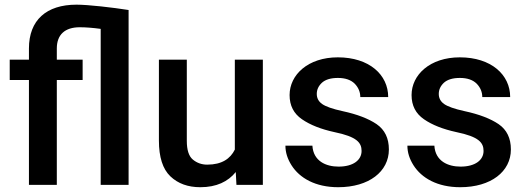

<svg xmlns="http://www.w3.org/2000/svg" viewBox="-20 -780 2218 810"><path d="M219.7 -442.4H328.6V-528.3H219.7V-575.7C219.7 -633.8 253.9 -665 316.4 -665C342.3 -665 372.1 -662.6 404.8 -658.2V0H522.5V-737.8C454.1 -748.5 352.5 -760.3 302.7 -760.3C175.3 -760.3 102.1 -694.8 102.1 -575.7V-528.3H21V-442.4H102.1V0H219.7Z M1088.9 0V-528.3H970.7V-148.9C951.7 -110.4 916 -85.4 854 -85.4C830.6 -85.4 810.5 -92.8 793.5 -106.9C776.4 -121.1 768.1 -147.5 768.1 -186V-528.3H650.4V-187C650.4 -117.2 666.5 -66.9 698.7 -36.1C731 -5.4 772.9 9.8 825.2 9.8C893.1 9.8 941.9 -13.7 974.6 -54.2L977.5 0Z M1505.4 -143.1C1505.4 -105.5 1471.2 -77.1 1408.2 -77.1C1355.5 -77.1 1301.8 -100.1 1297.9 -165.5H1184.1C1184.1 -136.7 1192.9 -109.4 1210 -82.5C1244.1 -28.8 1310.5 9.8 1406.7 9.8C1536.6 9.8 1620.6 -56.2 1620.6 -149.4C1620.6 -196.8 1603.5 -232.4 1568.8 -256.3C1534.2 -279.8 1486.3 -297.9 1425.8 -311C1382.8 -320.3 1354 -330.6 1338.9 -341.3C1323.7 -352.1 1316.4 -366.2 1316.4 -383.8C1316.4 -401.9 1323.7 -417.5 1338.4 -431.2C1353 -444.3 1375.5 -451.2 1405.3 -451.2C1437 -451.2 1460.4 -442.9 1476.6 -426.8C1492.2 -410.6 1500 -391.6 1500 -370.6H1617.7C1617.7 -464.8 1537.6 -538.1 1405.3 -538.1C1279.3 -538.1 1201.7 -464.4 1201.7 -378.9C1201.7 -334.5 1219.2 -300.8 1253.9 -276.9C1288.6 -252.9 1334.5 -234.9 1390.6 -222.7C1486.3 -203.1 1505.4 -177.7 1505.4 -143.1Z M2020 -143.1C2020 -105.5 1985.8 -77.1 1922.9 -77.1C1870.1 -77.1 1816.4 -100.1 1812.5 -165.5H1698.7C1698.7 -136.7 1707.5 -109.4 1724.6 -82.5C1758.8 -28.8 1825.2 9.8 1921.4 9.8C2051.3 9.8 2135.3 -56.2 2135.3 -149.4C2135.3 -196.8 2118.2 -232.4 2083.5 -256.3C2048.8 -279.8 2001 -297.9 1940.4 -311C1897.5 -320.3 1868.7 -330.6 1853.5 -341.3C1838.4 -352.1 1831.1 -366.2 1831.1 -383.8C1831.1 -401.9 1838.4 -417.5 1853 -431.2C1867.7 -444.3 1890.1 -451.2 1919.9 -451.2C1951.7 -451.2 1975.1 -442.9 1991.2 -426.8C2006.8 -410.6 2014.6 -391.6 2014.6 -370.6H2132.3C2132.3 -464.8 2052.2 -538.1 1919.9 -538.1C1793.9 -538.1 1716.3 -464.4 1716.3 -378.9C1716.3 -334.5 1733.9 -300.8 1768.6 -276.9C1803.2 -252.9 1849.1 -234.9 1905.3 -222.7C2001 -203.1 2020 -177.7 2020 -143.1Z"/></svg>

Font: Vazirmatn Medium
Style: Regular
Weight: 500
Designer: Saber Rastikerdar
Foundry: Saber Rastikerdar
Version: Version 33.003